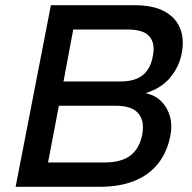

<svg xmlns="http://www.w3.org/2000/svg" viewBox="-20 -720 739 740"><path d="M40.2 0 176.2 -700H496.9Q571.6 -700 615.4 -675.3Q659.2 -650.6 675.1 -608.4Q691 -566.2 679.9 -512.3Q670.7 -463.9 636.9 -422.2Q603.1 -380.5 542.4 -361.5V-360.5Q579 -352.8 602.4 -328.7Q625.9 -304.5 635.3 -270.4Q644.7 -236.2 636.4 -195.8Q624.4 -134.4 590 -90.4Q555.7 -46.5 498.9 -23.2Q442.1 0 362.8 0ZM165.2 -93.8H382.4Q447.5 -93.8 482.9 -120.8Q518.2 -147.9 528.4 -203Q537.7 -254.4 512.7 -283.4Q487.6 -312.4 426.5 -312.4H206.9ZM224.8 -406.1H445.4Q499.8 -406.1 530.3 -430.4Q560.7 -454.7 569.3 -505Q578.9 -552 556.3 -579.1Q533.8 -606.2 472.5 -606.2H262.3Z"/></svg>

Font: REM Medium
Style: Italic
Weight: 500
Italic angle: -11°
Designer: Octavio Pardo
Foundry: Ashler Design
Version: Version 1.005;gftools[0.9.28]